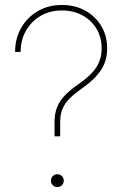

<svg xmlns="http://www.w3.org/2000/svg" viewBox="-20 -757 509 782"><path d="M202.1 -201.7V-258.8Q202.1 -294.9 212.9 -321.3Q223.6 -347.7 245.6 -369.9Q267.6 -392.1 301.3 -415.5Q352.1 -450.7 373 -484.1Q394 -517.6 394 -559.1Q394 -605 373 -639.9Q352.1 -674.8 315.4 -694.6Q278.8 -714.4 231.9 -714.4Q183.6 -714.4 145.8 -692.4Q107.9 -670.4 85.9 -632.3Q64 -594.2 64 -545.4H41.5Q41.5 -600.6 66.4 -643.8Q91.3 -687 134.3 -711.9Q177.2 -736.8 231.9 -736.8Q285.2 -736.8 326.9 -713.9Q368.7 -690.9 392.6 -650.9Q416.5 -610.8 416.5 -559.1Q416.5 -511.7 392.8 -473.9Q369.1 -436 314 -397Q282.7 -375 263.2 -355.5Q243.7 -335.9 234.4 -313.2Q225.1 -290.5 225.1 -258.8V-201.7ZM213.4 4.9Q202.6 4.9 195.1 -2.7Q187.5 -10.3 187.5 -21Q187.5 -32.2 195.1 -39.8Q202.6 -47.4 213.4 -47.4Q224.6 -47.4 232.2 -39.8Q239.7 -32.2 239.7 -21Q239.7 -10.3 232.2 -2.7Q224.6 4.9 213.4 4.9Z"/></svg>

Font: Inter 20pt Thin
Style: Regular
Weight: 250
Version: Version 4.001;git-66647c0bb